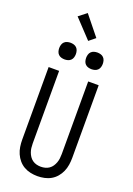

<svg xmlns="http://www.w3.org/2000/svg" viewBox="-214 -1258 928 1341"><g transform="rotate(20 250.0 -587.5)"><path d="M250 8Q224 8 198 2.5Q172 -3 149.5 -16Q127 -29 110 -49Q93 -69 82.5 -93Q72 -117 68 -143Q64 -169 64 -195V-735H142V-195Q142 -179 144 -162.5Q146 -146 151.5 -131Q157 -116 166 -102.5Q175 -89 188.5 -79.5Q202 -70 218 -66Q234 -62 250 -62Q266 -62 282 -66Q298 -70 311.5 -79.5Q325 -89 334 -102.5Q343 -116 348.5 -131Q354 -146 356 -162.5Q358 -179 358 -195V-735H436V-195Q436 -169 432 -143Q428 -117 417.5 -93Q407 -69 390 -49Q373 -29 350.5 -16Q328 -3 302 2.5Q276 8 250 8ZM350 -823Q338 -823 325.5 -826.5Q313 -830 304 -839Q295 -848 291.5 -860.5Q288 -873 288 -885Q288 -897 291.5 -909.5Q295 -922 304 -931Q313 -940 325.5 -943.5Q338 -947 350 -947Q362 -947 374.5 -943.5Q387 -940 396 -931Q405 -922 408.5 -909.5Q412 -897 412 -885Q412 -873 408.5 -860.5Q405 -848 396 -839Q387 -830 374.5 -826.5Q362 -823 350 -823ZM150 -823Q138 -823 125.5 -826.5Q113 -830 104 -839Q95 -848 91.5 -860.5Q88 -873 88 -885Q88 -897 91.5 -909.5Q95 -922 104 -931Q113 -940 125.5 -943.5Q138 -947 150 -947Q162 -947 174.5 -943.5Q187 -940 196 -931Q205 -922 208.5 -909.5Q212 -897 212 -885Q212 -873 208.5 -860.5Q205 -848 196 -839Q187 -830 174.5 -826.5Q162 -823 150 -823ZM261 -1001 133 -1137 192 -1183 308 -1039Z"/></g></svg>

Font: Iosevka
Style: Regular
Weight: 400
Monospace: yes
Designer: Belleve Invis
Foundry: Belleve Invis
Version: Version 33.2.3; ttfautohint (v1.8.4)